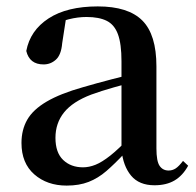

<svg xmlns="http://www.w3.org/2000/svg" viewBox="-20 -563 613 599"><path d="M188 16Q127 16 87 -19Q47 -54 47 -117Q47 -158 65 -189.5Q83 -221 125.5 -246Q168 -271 239 -291Q280 -303 328 -315.5Q376 -328 416 -337V-312Q376 -302 335.5 -290.5Q295 -279 265 -268Q207 -246 180 -212.5Q153 -179 153 -133Q153 -87 177 -64Q201 -41 239 -41Q258 -41 278 -49Q298 -57 324 -77.5Q350 -98 385 -135L398 -84H368Q338 -52 312 -29.5Q286 -7 256.5 4.5Q227 16 188 16ZM462 15Q414 15 389 -15Q364 -45 359 -96V-99V-372Q359 -426 348 -456Q337 -486 313 -498Q289 -510 250 -510Q223 -510 195 -503Q167 -496 132 -480L186 -506L174 -428Q171 -392 154.5 -377Q138 -362 116 -362Q72 -362 62 -404Q74 -468 131.5 -505.5Q189 -543 285 -543Q380 -543 424 -499Q468 -455 468 -356V-100Q468 -60 478 -45.5Q488 -31 506 -31Q518 -31 528 -37.5Q538 -44 551 -61L567 -46Q550 -15 524.5 0Q499 15 462 15Z"/></svg>

Font: Noto Serif TC ExtraLight SemiBold
Style: Regular
Weight: 600
Version: Version 2.003-H1;hotconv 1.1.1;makeotfexe 2.6.0